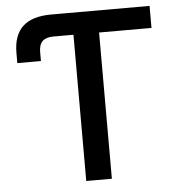

<svg xmlns="http://www.w3.org/2000/svg" viewBox="-52 -777 770 827"><g transform="rotate(-5 333.0 -364.0)"><path d="M36.1 -531.7V-575.7Q36.1 -652.3 76.7 -689.9Q117.2 -727.5 199.7 -727.5H242.2V-632.3H201.2Q168.9 -632.3 153.6 -617.4Q138.2 -602.5 138.2 -570.8V-531.7ZM242.2 -632.3V-727.5H625V-632.3H398.4V0H287.6V-632.3Z"/></g></svg>

Font: Inter 17pt Medium
Style: Regular
Weight: 500
Version: Version 4.001;git-66647c0bb